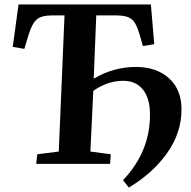

<svg xmlns="http://www.w3.org/2000/svg" viewBox="-20 -734 857 860"><path d="M142.1 0 147 -43 243.2 -55.2 269 -665H212.9Q168 -665 146.5 -648.4Q125 -631.8 108.9 -581.1L88.9 -515.1L37.1 -523.9L63 -713.9H655.8L670.9 -536.1L620.1 -527.8L606 -577.1Q590.8 -631.3 569.6 -648.2Q548.3 -665 502 -665H411.1L399.9 -381.8Q488.3 -434.1 588.9 -434.1Q681.2 -434.1 737.1 -383.3Q793 -332.5 793 -244.1Q793 -139.6 728.8 -48.8Q664.6 42 557.1 106L530.8 73.2Q651.9 -53.7 651.9 -220.2Q651.9 -293 620.4 -332.5Q588.9 -372.1 532.2 -372.1Q461.9 -372.1 397.9 -327.1L384.8 -55.2L476.1 -43L473.1 0Z"/></svg>

Font: Literata SemiBold
Style: Italic
Weight: 650
Italic angle: -2.39999°
Designer: Latin by Veronika Burian and Jose Scaglione. Greek by Irene Vlachou. Cyrillic by Vera Evstafieva
Foundry: TypeTogether
Version: Version 3.021